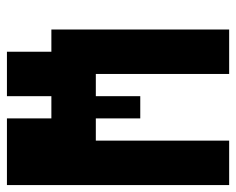

<svg xmlns="http://www.w3.org/2000/svg" viewBox="-82 -708 665 540"><g transform="rotate(-90 250.0 -437.5)"><path d="M125 -125H0V-750H187.5V-625H250V-750H375V-625H437.5V-125H312.5V-500H250V-375H187.5V-500H125Z"/></g></svg>

Font: Amiga Topaz Unicode Rus
Style: Regular
Weight: 400
Designer: dMG of Trueschool and Divine Stylers
Foundry: dMG of Trueschool and Divine Stylers
Version: Version 1.1